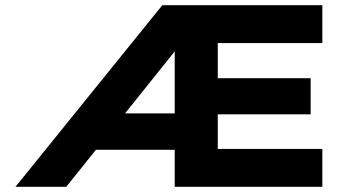

<svg xmlns="http://www.w3.org/2000/svg" viewBox="-20 -720 1368 740"><path d="M39.6 0 605.6 -700H1222.3V-553.9H819.3V-418.5H1177.3V-279.3H819.3V-146.1H1222.3V0H653.4V-142.7H334L442.1 -283H653.4V-568L681.4 -557L235.4 0Z"/></svg>

Font: Lexend Giga
Style: Regular
Weight: 400
Designer: Bonnie Shaver-Troup, Thomas Jockin
Foundry: Lexend
Version: Version 1.007